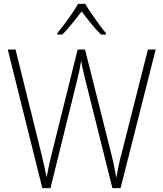

<svg xmlns="http://www.w3.org/2000/svg" viewBox="-20 -969 841 989"><path d="M782 -714 601 0H559L421 -552Q414 -581 408.5 -604Q403 -627 398 -656Q394 -630 389.5 -609Q385 -588 379 -563L240 0H198L20 -714H60L191 -186Q201 -144 208 -113Q215 -82 220 -56Q226 -89 233.5 -122.5Q241 -156 249 -187L380 -714H418L551 -185Q561 -146 567 -117Q573 -88 579 -53Q585 -87 591.5 -117.5Q598 -148 608 -185L742 -714ZM419 -949Q432 -927 451.5 -898.5Q471 -870 491 -842.5Q511 -815 526 -798V-791H500Q475 -816 448.5 -848.5Q422 -881 401 -910Q379 -882 352.5 -849Q326 -816 301 -791H275V-798Q291 -817 311.5 -844.5Q332 -872 351 -899.5Q370 -927 382 -949Z"/></svg>

Font: Noto Sans Lao Looped SemiCondensed ExtraLight
Style: Regular
Weight: 200
Width: 4
Designer: Mark Frömberg, Ben Mitchell
Foundry: The Fontpad Ltd
Version: Version 1.002; ttfautohint (v1.8.4.7-5d5b)